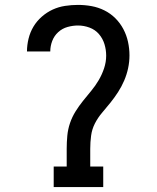

<svg xmlns="http://www.w3.org/2000/svg" viewBox="-20 -763 640 783"><path d="M199 0V-84H252V-156Q252 -183 254.5 -209.5Q257 -236 265.5 -261Q274 -286 288 -308.5Q302 -331 318.5 -351.5Q335 -372 352 -392.5Q369 -413 382.5 -436Q396 -459 404.5 -484.5Q413 -510 413 -536Q413 -560 406 -583Q399 -606 383.5 -624Q368 -642 345 -650.5Q322 -659 298 -659Q277 -659 255.5 -653Q234 -647 217.5 -632Q201 -617 193 -596Q185 -575 185 -553H90Q90 -579 96.5 -605.5Q103 -632 116.5 -654.5Q130 -677 150.5 -695Q171 -713 195 -724Q219 -735 245.5 -739Q272 -743 298 -743Q326 -743 353.5 -738Q381 -733 406 -720.5Q431 -708 450.5 -688.5Q470 -669 483 -644.5Q496 -620 502 -592.5Q508 -565 508 -537Q508 -511 502.5 -485Q497 -459 486.5 -434.5Q476 -410 461.5 -387.5Q447 -365 430.5 -344.5Q414 -324 396.5 -303.5Q379 -283 367 -259.5Q355 -236 351.5 -209.5Q348 -183 348 -156V-84H401V0Z"/></svg>

Font: Iosevka Etoile Medium
Style: Regular
Weight: 500
Designer: Belleve Invis
Foundry: Belleve Invis
Version: Version 22.1.2; ttfautohint (v1.8.4)